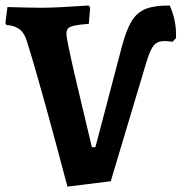

<svg xmlns="http://www.w3.org/2000/svg" viewBox="-27 -670 676 705"><path d="M596.2 -649.6Q609.3 -620.9 614.9 -591Q620.6 -561.2 619.1 -529.9L606.7 -516.6Q577.2 -521.3 560.1 -517.4Q543 -513.5 532.2 -495.6Q521.5 -477.6 510.1 -440.3L379.7 -4.5L220.6 15.2Q201.8 -56.7 181.6 -131.4Q161.5 -206.1 141.9 -277.1Q122.2 -348.2 104.4 -409.6Q86.6 -471.1 72.4 -516.6Q63.4 -547.9 45.4 -562Q27.4 -576.2 -2.9 -578.1L-7.2 -584.8L0.3 -644.1Q32.6 -643.1 69.2 -642.3Q105.8 -641.5 125.7 -641.5Q156.6 -641.5 204.5 -644.1Q252.4 -646.7 298.7 -649.8L304 -641.9L299.1 -582.6Q263.1 -579.7 245.7 -575.9Q228.2 -572.1 222.5 -565.2Q216.8 -558.3 216.8 -544.2Q216.8 -536.8 223.9 -502Q230.9 -467.2 243.6 -411.4Q256.4 -355.6 273.6 -283.9Q290.7 -212.3 310.4 -129.6H323.3L419.5 -495.3Q435.9 -558.4 456 -591.8Q476.2 -625.2 509.3 -637.8Q542.5 -650.5 596.2 -649.6Z"/></svg>

Font: Alegreya
Style: Regular
Weight: 400
Designer: Juan Pablo del Peral
Foundry: Huerta Tipografica
Version: Version 2.009